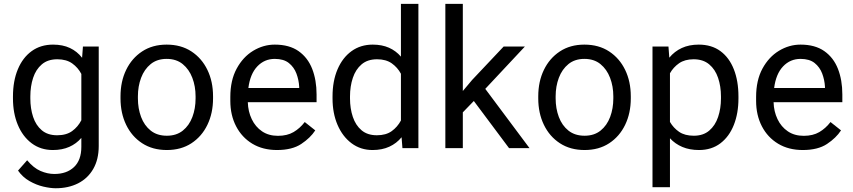

<svg xmlns="http://www.w3.org/2000/svg" viewBox="-20 -770 4435 998"><path d="M47.4 -258.3V-268.6Q47.4 -349.1 72.8 -409.9Q98.1 -470.7 144.8 -504.4Q191.4 -538.1 255.9 -538.1Q306.2 -538.1 343.5 -520.5Q380.9 -502.9 406.7 -469.7L411.1 -528.3H493.2V-11.2Q493.2 58.6 464.8 107.9Q436.5 157.2 386 182.9Q335.4 208.5 269.5 208.5Q242.2 208.5 205.3 200Q168.5 191.4 133.1 171.1Q97.7 150.9 73.7 116.7L121.1 63Q154.3 103 190.7 118.7Q227.1 134.3 262.7 134.3Q326.7 134.3 364.7 98.4Q402.8 62.5 402.8 -6.8V-53.2Q377 -22.9 340.1 -6.6Q303.2 9.8 254.9 9.8Q191.4 9.8 144.8 -25.1Q98.1 -60.1 72.8 -120.6Q47.4 -181.2 47.4 -258.3ZM137.7 -268.6V-258.3Q137.7 -206.1 152.1 -162.4Q166.5 -118.7 197.3 -92.8Q228 -66.9 276.9 -66.9Q325.2 -66.9 355.2 -88.9Q385.3 -110.8 402.8 -145V-385.7Q385.7 -418.5 355.5 -440.2Q325.2 -461.9 277.8 -461.9Q228.5 -461.9 197.5 -435.5Q166.5 -409.2 152.1 -365.2Q137.7 -321.3 137.7 -268.6Z M606.4 -258.3V-269.5Q606.4 -346.2 635.7 -406.7Q665 -467.3 718.8 -502.7Q772.5 -538.1 846.2 -538.1Q920.9 -538.1 974.9 -502.7Q1028.8 -467.3 1058.1 -406.7Q1087.4 -346.2 1087.4 -269.5V-258.3Q1087.4 -182.1 1058.1 -121.3Q1028.8 -60.5 975.1 -25.4Q921.4 9.8 847.2 9.8Q772.9 9.8 719 -25.4Q665 -60.5 635.7 -121.3Q606.4 -182.1 606.4 -258.3ZM696.8 -269.5V-258.3Q696.8 -206.1 713.4 -161.9Q730 -117.7 763.4 -91.1Q796.9 -64.5 847.2 -64.5Q897 -64.5 930.2 -91.1Q963.4 -117.7 980 -161.9Q996.6 -206.1 996.6 -258.3V-269.5Q996.6 -321.3 979.7 -365.5Q962.9 -409.7 929.7 -436.8Q896.5 -463.9 846.2 -463.9Q796.4 -463.9 763.2 -436.8Q730 -409.7 713.4 -365.5Q696.8 -321.3 696.8 -269.5Z M1419.9 9.8Q1346.2 9.8 1291.7 -22.9Q1237.3 -55.7 1207.3 -113.5Q1177.2 -171.4 1177.2 -245.6V-266.1Q1177.2 -352.5 1210.2 -413.3Q1243.2 -474.1 1296.1 -506.1Q1349.1 -538.1 1408.2 -538.1Q1483.9 -538.1 1532 -504.2Q1580.1 -470.2 1602.8 -411.9Q1625.5 -353.5 1625.5 -279.3V-238.8H1268.1Q1269.5 -190.4 1288.6 -150.6Q1307.6 -110.8 1342 -87.4Q1376.5 -64 1424.8 -64Q1472.7 -64 1505.9 -83.5Q1539.1 -103 1564 -135.7L1618.7 -92.3Q1593.3 -53.2 1545.9 -21.7Q1498.5 9.8 1419.9 9.8ZM1408.2 -463.9Q1354.5 -463.9 1317.4 -424.8Q1280.3 -385.7 1271 -312.5H1535.2V-319.3Q1533.2 -354.5 1520.8 -387.7Q1508.3 -420.9 1481.4 -442.4Q1454.6 -463.9 1408.2 -463.9Z M1708.5 -258.3V-268.6Q1708.5 -349.1 1734.6 -409.9Q1760.7 -470.7 1807.6 -504.4Q1854.5 -538.1 1917.5 -538.1Q1965.3 -538.1 2001.7 -522Q2038.1 -505.9 2064 -475.6V-750H2154.8V0H2071.8L2067.4 -56.6Q2041.5 -24.9 2003.9 -7.6Q1966.3 9.8 1916.5 9.8Q1854.5 9.8 1807.6 -25.1Q1760.7 -60.1 1734.6 -120.6Q1708.5 -181.2 1708.5 -258.3ZM1799.3 -268.6V-258.3Q1799.3 -206.1 1814 -162.4Q1828.6 -118.7 1859.4 -92.8Q1890.1 -66.9 1939 -66.9Q1986.3 -66.9 2016.1 -88.4Q2045.9 -109.9 2064 -143.6V-386.7Q2046.4 -419.4 2016.4 -440.7Q1986.3 -461.9 1939.9 -461.9Q1890.6 -461.9 1859.6 -435.5Q1828.6 -409.2 1814 -365.2Q1799.3 -321.3 1799.3 -268.6Z M2626 0 2442.9 -245.1 2385.7 -186V0H2294.9V-750H2385.7V-296.9L2434.1 -354.5L2598.1 -528.3H2708.5L2502.4 -308.1L2732.4 0Z M2777.8 -258.3V-269.5Q2777.8 -346.2 2807.1 -406.7Q2836.4 -467.3 2890.1 -502.7Q2943.8 -538.1 3017.6 -538.1Q3092.3 -538.1 3146.2 -502.7Q3200.2 -467.3 3229.5 -406.7Q3258.8 -346.2 3258.8 -269.5V-258.3Q3258.8 -182.1 3229.5 -121.3Q3200.2 -60.5 3146.5 -25.4Q3092.8 9.8 3018.6 9.8Q2944.3 9.8 2890.4 -25.4Q2836.4 -60.5 2807.1 -121.3Q2777.8 -182.1 2777.8 -258.3ZM2868.2 -269.5V-258.3Q2868.2 -206.1 2884.8 -161.9Q2901.4 -117.7 2934.8 -91.1Q2968.3 -64.5 3018.6 -64.5Q3068.4 -64.5 3101.6 -91.1Q3134.8 -117.7 3151.4 -161.9Q3168 -206.1 3168 -258.3V-269.5Q3168 -321.3 3151.1 -365.5Q3134.3 -409.7 3101.1 -436.8Q3067.9 -463.9 3017.6 -463.9Q2967.8 -463.9 2934.6 -436.8Q2901.4 -409.7 2884.8 -365.5Q2868.2 -321.3 2868.2 -269.5Z M3818.4 -268.6V-258.3Q3818.4 -181.2 3794.4 -120.6Q3770.5 -60.1 3724.6 -25.1Q3678.7 9.8 3613.3 9.8Q3564.5 9.8 3526.9 -6.1Q3489.3 -22 3462.4 -51.3V203.1H3371.6V-528.3H3454.6L3459 -470.2Q3485.8 -502.9 3523.9 -520.5Q3562 -538.1 3611.8 -538.1Q3678.7 -538.1 3724.6 -504.4Q3770.5 -470.7 3794.4 -409.9Q3818.4 -349.1 3818.4 -268.6ZM3727.5 -258.3V-268.6Q3727.5 -321.3 3712.6 -365.2Q3697.8 -409.2 3666.3 -435.5Q3634.8 -461.9 3585.4 -461.9Q3539.6 -461.9 3509.8 -441.2Q3480 -420.4 3462.4 -389.2V-136.2Q3480.5 -105 3510 -84.7Q3539.6 -64.5 3586.4 -64.5Q3635.3 -64.5 3666.5 -91.1Q3697.8 -117.7 3712.6 -161.9Q3727.5 -206.1 3727.5 -258.3Z M4152.8 9.8Q4079.1 9.8 4024.7 -22.9Q3970.2 -55.7 3940.2 -113.5Q3910.2 -171.4 3910.2 -245.6V-266.1Q3910.2 -352.5 3943.1 -413.3Q3976.1 -474.1 4029.1 -506.1Q4082 -538.1 4141.1 -538.1Q4216.8 -538.1 4264.9 -504.2Q4313 -470.2 4335.7 -411.9Q4358.4 -353.5 4358.4 -279.3V-238.8H4001Q4002.4 -190.4 4021.5 -150.6Q4040.5 -110.8 4075 -87.4Q4109.4 -64 4157.7 -64Q4205.6 -64 4238.8 -83.5Q4272 -103 4296.9 -135.7L4351.6 -92.3Q4326.2 -53.2 4278.8 -21.7Q4231.4 9.8 4152.8 9.8ZM4141.1 -463.9Q4087.4 -463.9 4050.3 -424.8Q4013.2 -385.7 4003.9 -312.5H4268.1V-319.3Q4266.1 -354.5 4253.7 -387.7Q4241.2 -420.9 4214.4 -442.4Q4187.5 -463.9 4141.1 -463.9Z"/></svg>

Font: Vazirmatn RD FD
Style: Regular
Weight: 400
Designer: Saber Rastikerdar
Foundry: Saber Rastikerdar
Version: Version 33.003